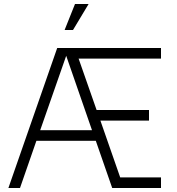

<svg xmlns="http://www.w3.org/2000/svg" viewBox="-20 -940 886 960"><path d="M22 0H80L162 -236H459L541 0H785V-53H581L482 -337H725V-390H463L373 -647H785V-700H266ZM303 -790H345L423 -920H355ZM181 -289 311 -661 440 -289Z"/></svg>

Font: Uncut Sans Light
Style: Regular
Weight: 300
Designer: Kasper Nordkvist
Foundry: UNCUT.wtf
Version: Version 1.304;Glyphs 3.2 (3246)